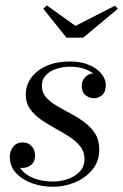

<svg xmlns="http://www.w3.org/2000/svg" viewBox="-20 -704 470 734"><path d="M183 10Q141 10 103.2 -3.2Q65.5 -16.5 41.5 -42.2Q17.5 -68 17.5 -105Q17.5 -127 30.8 -143.2Q44 -159.5 67.5 -159.5Q88 -159.5 101 -145.2Q114 -131 114 -109Q114 -86 99.5 -74Q85 -62 66 -62Q53 -62 42 -66.5Q31 -71 24.8 -80.5Q18.5 -90 18.5 -105H45.5Q45.5 -74.5 63.8 -53.2Q82 -32 113.2 -21Q144.5 -10 182.5 -10Q210.5 -10 238.2 -19.2Q266 -28.5 284.5 -47.8Q303 -67 303 -96Q303 -124 286.8 -144.5Q270.5 -165 245 -181.5Q219.5 -198 190.8 -213.5Q162 -229 136.5 -246.8Q111 -264.5 94.8 -287.5Q78.5 -310.5 78.5 -342Q78.5 -379 100 -407.8Q121.5 -436.5 159.5 -452.8Q197.5 -469 246.5 -469Q290.5 -469 321.2 -455.5Q352 -442 368.2 -421.5Q384.5 -401 384.5 -380Q384.5 -353 370.8 -340.8Q357 -328.5 339.5 -328.5Q321 -328.5 306.8 -340.2Q292.5 -352 292.5 -376.5Q292.5 -395 305.8 -409.2Q319 -423.5 339.5 -423.5Q355.5 -423.5 369.5 -411.2Q383.5 -399 383.5 -380H360Q360 -398 346.2 -413.8Q332.5 -429.5 307.2 -439.2Q282 -449 246.5 -449Q221 -449 196.5 -441.2Q172 -433.5 156 -417.2Q140 -401 140 -375.5Q140 -350.5 155.8 -332.5Q171.5 -314.5 196.5 -299.8Q221.5 -285 249.8 -270Q278 -255 303 -236.5Q328 -218 343.8 -193Q359.5 -168 359.5 -132Q359.5 -87.5 333.5 -55.8Q307.5 -24 267 -7Q226.5 10 183 10ZM234 -560 145.5 -670.5 159 -683.5 268.5 -605 419 -682 430.5 -670.5 298 -560Z"/></svg>

Font: Bodoni Moda
Style: Italic
Weight: 400
Italic angle: -13°
Designer: Owen Earl
Foundry: indestructible type
Version: Version 2.005